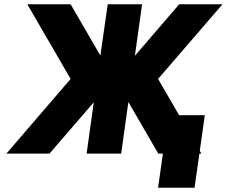

<svg xmlns="http://www.w3.org/2000/svg" viewBox="-20 -720 1063 900"><path d="M108 -700 311 -350 10 0H212L514 -350L311 -700ZM1023 -700H820L519 -350L722 0H924L721 -350ZM485 -700 447 -435H403L379 -265H423L386 0H548L585 -265H629L653 -435H609L646 -700ZM721 160H892L940 -180H769Z"/></svg>

Font: Unageo
Style: Black-Italic
Weight: 900
Designer: Richard Sepsi
Foundry: Richard Sepsi
Version: Version 2.000